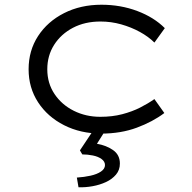

<svg xmlns="http://www.w3.org/2000/svg" viewBox="-20 -555 814 812"><path d="M408 10Q321 10 251 -25.5Q181 -61 141 -122.5Q101 -184 101 -262Q101 -341 141 -402.5Q181 -464 251 -499.5Q321 -535 409 -535Q490 -535 560.5 -508.5Q631 -482 677 -436L633 -375Q608 -400 571.5 -420Q535 -440 492.5 -452Q450 -464 405 -464Q339 -464 288.5 -437.5Q238 -411 209 -365.5Q180 -320 180 -262Q180 -203 210.5 -157.5Q241 -112 292 -86.5Q343 -61 404 -61Q455 -61 497 -72Q539 -83 572.5 -100Q606 -117 633 -136L675 -77Q626 -40 558.5 -15Q491 10 408 10ZM312 237 305 196Q336 194 363 188Q390 182 407 170.5Q424 159 424 143Q424 128 409.5 117.5Q395 107 372.5 102.5Q350 98 328 98L318 81L382 -15H433L390 53Q430 60 458.5 80Q487 100 487 137Q487 164 470.5 183.5Q454 203 428 215Q402 227 371.5 232.5Q341 238 312 237Z"/></svg>

Font: Lexend Peta Light
Style: Regular
Weight: 300
Version: Version 1.007